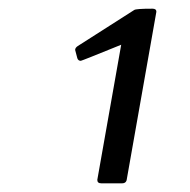

<svg xmlns="http://www.w3.org/2000/svg" viewBox="-20 -754 438 442"><path d="M261 -332H213Q204 -332 204 -340L259 -651Q168 -614 166 -614Q160 -614 158 -620L153 -639Q153 -644 159 -648L289 -731Q293 -734 331 -734Q340 -734 340 -727L272 -342Q271 -332 261 -332Z"/></svg>

Font: YamahaIndonesia935. App
Style: Italic
Weight: 400
Italic angle: -10°
Designer: Dalton Maag Ltd
Foundry: Dalton Maag Ltd
Version: Version 1.002; January 01, 2024; Regular/Italic